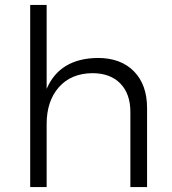

<svg xmlns="http://www.w3.org/2000/svg" viewBox="-20 -762 700 782"><path d="M579 -322V0H511V-306Q511 -380 470 -422Q429 -464 356 -464Q269 -463 219.5 -406.5Q170 -350 170 -257V0H103V-742H170V-400Q223 -524 378 -526Q472 -526 525.5 -471.5Q579 -417 579 -322Z"/></svg>

Font: TypoPRO Montserrat Alternates
Style: Regular
Weight: 300
Designer: Julieta Ulanovsky
Foundry: Julieta Ulanovsky
Version: Version 6.001